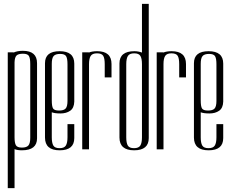

<svg xmlns="http://www.w3.org/2000/svg" viewBox="-20 -770 1192 990"><path d="M171 -57Q171 5 93 5Q70 5 55 -1V200H20V-500H50V-499Q69 -508 98 -508Q171 -508 171 -444ZM136 -440Q136 -470 129 -481.5Q122 -493 98.5 -493Q75 -493 65.5 -484Q56 -475 55 -449V-62Q55 -33 62 -21Q69 -9 93 -9Q117 -9 126.5 -20Q136 -31 136 -60Z M212 -444Q212 -506 287.5 -506Q363 -506 363 -442V-246Q362 -213 342 -199Q322 -185 292 -185Q262 -185 247 -191V-62Q247 -33 255 -19.5Q263 -6 287 -6Q311 -6 319.5 -19.5Q328 -33 328 -62V-130H363V-58Q363 5 287.5 5Q212 5 212 -61ZM247 -253Q247 -222 253.5 -211Q260 -200 284.5 -200Q309 -200 318.5 -210.5Q328 -221 328 -250V-439Q328 -468 321 -480Q314 -492 290 -492Q266 -492 256.5 -481Q247 -470 247 -441Z M438 -500V-499Q455 -506 481 -506Q555 -506 555 -440V-371H520V-439Q520 -470 512 -482.5Q504 -495 480 -495Q456 -495 447.5 -481.5Q439 -468 439 -439V0H404V-500Z M596 -443Q596 -506 673 -506Q693 -506 712 -499V-750H747V-58Q747 5 671.5 5Q596 5 596 -61ZM712 -62V-439Q712 -468 704 -481.5Q696 -495 672 -495Q648 -495 639.5 -481.5Q631 -468 631 -439V-62Q631 -33 639 -19.5Q647 -6 671 -6Q695 -6 703.5 -19.5Q712 -33 712 -62Z M822 -500V-499Q839 -506 865 -506Q939 -506 939 -440V-371H904V-439Q904 -470 896 -482.5Q888 -495 864 -495Q840 -495 831.5 -481.5Q823 -468 823 -439V0H788V-500Z M980 -444Q980 -506 1055.5 -506Q1131 -506 1131 -442V-246Q1130 -213 1110 -199Q1090 -185 1060 -185Q1030 -185 1015 -191V-62Q1015 -33 1023 -19.5Q1031 -6 1055 -6Q1079 -6 1087.5 -19.5Q1096 -33 1096 -62V-130H1131V-58Q1131 5 1055.5 5Q980 5 980 -61ZM1015 -253Q1015 -222 1021.5 -211Q1028 -200 1052.5 -200Q1077 -200 1086.5 -210.5Q1096 -221 1096 -250V-439Q1096 -468 1089 -480Q1082 -492 1058 -492Q1034 -492 1024.5 -481Q1015 -470 1015 -441Z"/></svg>

Font: Dorsa
Style: Regular
Weight: 400
Version: Version 1.002